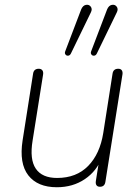

<svg xmlns="http://www.w3.org/2000/svg" viewBox="-20 -779 585 807"><path d="M75 -189 119 -469Q122 -490 143 -490Q153 -490 158 -483.5Q163 -477 161 -465L117 -188Q104 -109 130.5 -70Q157 -31 220 -31Q301 -31 350.5 -81.5Q400 -132 414 -220L453 -469Q456 -490 477 -490Q487 -490 491.5 -484Q496 -478 495 -468L423 -15Q420 6 400 6Q390 6 385.5 -0.5Q381 -7 383 -19L399 -120H410Q387 -60 336.5 -26Q286 8 219 8Q138 8 99 -42Q60 -92 75 -189ZM363 -563 430 -739Q437 -756 450 -758.5Q463 -761 470.5 -751Q478 -741 471 -727L387 -554Q383 -546 376 -545Q369 -544 364.5 -549.5Q360 -555 363 -563ZM254 -563 321 -739Q328 -756 341 -758.5Q354 -761 361.5 -751Q369 -741 362 -727L278 -554Q274 -546 267 -545Q260 -544 255.5 -549.5Q251 -555 254 -563Z"/></svg>

Font: SN Pro Thin
Style: Italic
Weight: 200
Italic angle: -9°
Designer: Tobias Whetton
Foundry: Supernotes
Version: Version 1.003;Glyphs 3.3 (3324)